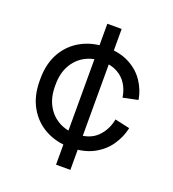

<svg xmlns="http://www.w3.org/2000/svg" viewBox="-133 -714 841 932"><g transform="rotate(20 287.5 -248.0)"><path d="M48 -239V-250Q48 -329 80.5 -385.5Q113 -442 169.5 -472.5Q226 -503 297 -503Q367 -503 416.5 -477Q466 -451 494.5 -408Q523 -365 531 -316L454 -300Q449 -336 431 -366Q413 -396 380 -414Q347 -432 298 -432Q249 -432 210.5 -410Q172 -388 149.5 -347Q127 -306 127 -249V-240Q127 -183 149.5 -142Q172 -101 210.5 -79Q249 -57 298 -57Q371 -57 409.5 -95Q448 -133 458 -189L535 -172Q525 -124 495.5 -81Q466 -38 416.5 -12Q367 14 297 14Q226 14 169.5 -16.5Q113 -47 80.5 -104Q48 -161 48 -239ZM262 116V-612H336V116Z"/></g></svg>

Font: Space Grotesk Frontify
Style: Regular
Weight: 400
Designer: Florian Karsten
Version: Version 2.000